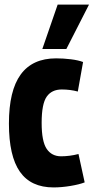

<svg xmlns="http://www.w3.org/2000/svg" viewBox="-20 -809 409 839"><path d="M19 -269Q19 -413 70.5 -483.5Q122 -554 225 -554Q257 -554 289.5 -550Q322 -546 343 -538L320 -409Q287 -418 250 -418Q206 -418 184 -386.5Q162 -355 162 -272Q162 -191 184 -158.5Q206 -126 247 -126Q265 -126 284.5 -128.5Q304 -131 323 -136L350 -12Q327 -3 288 3.5Q249 10 214 10Q115 10 67 -58.5Q19 -127 19 -269ZM165 -595 232 -789H369L270 -595Z"/></svg>

Font: Georama Condensed
Style: Bold
Weight: 700
Width: 3
Designer: Jean-Baptiste Levee
Foundry: Production Type
Version: Version 1.000